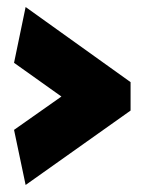

<svg xmlns="http://www.w3.org/2000/svg" viewBox="-20 -525 422 547"><path d="M352 -291 53 -505 20 -346 155 -250 20 -155 53 2 352 -210Z"/></svg>

Font: Catamaran Thin Black
Style: Regular
Weight: 900
Version: Version 2.000